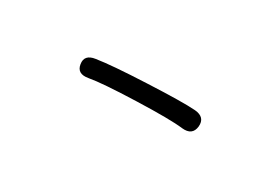

<svg xmlns="http://www.w3.org/2000/svg" viewBox="-72 -753 1143 811"><g transform="rotate(-20 500.0 -347.5)"><path d="M707 -135Q668 -109 639 -152Q606 -203 496.5 -325Q387 -447 340 -486Q299 -520 328 -553Q357 -587 396 -552Q451 -504 563 -382Q680 -255 716 -205Q746 -162 707 -135Z"/></g></svg>

Font: Resource Han Rounded KR
Style: Regular
Weight: 400
Designer: Cyano Hao (round all glyphs); Ryoko NISHIZUKA 西塚涼子 (kana, bopomofo & ideographs); Paul D. Hunt (Latin, Greek & Cyrillic)
Foundry: Cyano Hao
Version: 0.990